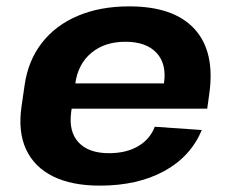

<svg xmlns="http://www.w3.org/2000/svg" viewBox="-20 -570 725 600"><path d="M291.9 10.1Q204 10.1 145.4 -19Q86.9 -48.1 61.4 -103.3Q36 -158.4 47.1 -236.1L56.9 -303.9Q67.9 -380.6 110.6 -435.7Q153.4 -490.9 223.2 -520.5Q293.1 -550.1 383.6 -550.1Q523.4 -550.1 588 -479.3Q652.6 -408.5 634 -276.9L627.6 -230.5H175.2L186.4 -309.4H514L488.7 -279.1L492.6 -311Q501.1 -371 468.8 -405.2Q436.5 -439.5 372 -439.5Q307.1 -439.5 265.4 -404.7Q223.7 -370 215.2 -308.5L202.3 -218.8Q194.4 -158.3 225.7 -124.8Q257 -91.3 320.5 -91.3Q374.9 -91.3 412 -113.3Q449.2 -135.3 463.6 -173.9L610.7 -163.7Q575.5 -80 492.5 -35Q409.5 10.1 291.9 10.1Z"/></svg>

Font: Pathway Extreme 8pt Thin
Style: Italic
Weight: 100
Italic angle: -8°
Designer: Eduardo Rodriguez Tunni
Foundry: Eduardo Rodriguez Tunni
Version: Version 1.000